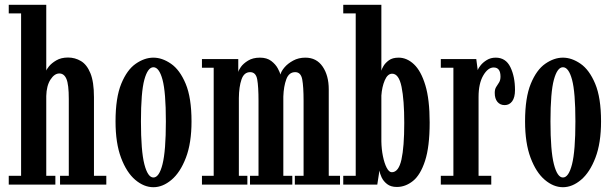

<svg xmlns="http://www.w3.org/2000/svg" viewBox="-20 -770 2556 801"><path d="M16.5 0V-36.5H68V-714H16.5V-750H173V-475Q173.5 -479.5 184.2 -493Q195 -506.5 215 -518.2Q235 -530 264 -530Q293 -530 317.8 -515.2Q342.5 -500.5 357.2 -464.5Q372 -428.5 372 -364.5V-36.5H423.5V0H230.5V-36.5H267V-357Q267 -417.5 257.2 -440.5Q247.5 -463.5 227.5 -463.5Q207 -463.5 190.5 -437.8Q174 -412 173 -369.5V-36.5H211V0Z M620 11Q580.5 11 544.2 -19.8Q508 -50.5 485 -111.8Q462 -173 462 -263.5Q462 -362.5 486 -420.8Q510 -479 546.5 -504.2Q583 -529.5 620 -529.5Q656.5 -529.5 693.2 -504.2Q730 -479 754.5 -420.8Q779 -362.5 779 -263.5Q779 -173 755.5 -111.8Q732 -50.5 695.5 -19.8Q659 11 620 11ZM620 -29.5Q644 -29.5 658 -85Q672 -140.5 672 -263.5Q672 -385.5 658 -437.5Q644 -489.5 620 -489.5Q596.5 -489.5 582.2 -437.5Q568 -385.5 568 -263.5Q568 -140.5 582.2 -85Q596.5 -29.5 620 -29.5Z M822.5 0V-36.5H871.5V-487.5H822.5V-523.5H974V-468.5Q974.5 -476 984.8 -490.5Q995 -505 1015 -517.2Q1035 -529.5 1064.5 -529.5Q1093.5 -529.5 1111.8 -515.5Q1130 -501.5 1139 -484.5Q1148 -467.5 1150 -459Q1153 -472.5 1166.8 -488.8Q1180.5 -505 1203 -517.2Q1225.5 -529.5 1254 -529.5Q1300.5 -529.5 1326 -492.2Q1351.5 -455 1351.5 -397.5V-36.5H1398.5V0H1210V-36.5H1246.5V-349Q1246.5 -409 1240.8 -439Q1235 -469 1211.5 -469Q1185.5 -469 1174.5 -439.5Q1163.5 -410 1162 -367V-36.5H1199.5V0H1023V-36.5H1058.5V-349Q1058.5 -409 1053 -439Q1047.5 -469 1023.5 -469Q998 -469 987.5 -438.5Q977 -408 976.5 -361V-36.5H1012V0Z M1635.5 10Q1610.5 10 1595 -2Q1579.5 -14 1572 -30.2Q1564.5 -46.5 1563 -58.5L1554 0H1412V-36.5H1464V-714H1412V-750H1571V-475Q1572.5 -482 1580 -494.8Q1587.5 -507.5 1602.5 -518.5Q1617.5 -529.5 1643 -529.5Q1677.5 -529.5 1707 -501.8Q1736.5 -474 1754.5 -414.5Q1772.5 -355 1772.5 -259Q1772.5 -157.5 1753.2 -98.8Q1734 -40 1702.8 -15Q1671.5 10 1635.5 10ZM1614.5 -51.5Q1643 -51.5 1654.8 -104.2Q1666.5 -157 1666.5 -257Q1666.5 -353 1655.2 -407.8Q1644 -462.5 1616 -462.5Q1597 -462.5 1585.2 -435Q1573.5 -407.5 1571 -371.5V-180.5Q1571.5 -148 1577.5 -118.5Q1583.5 -89 1593.2 -70.2Q1603 -51.5 1614.5 -51.5Z M1819 0V-36.5H1871.5V-487.5H1819V-523.5H1967L1973 -477.5Q1975 -484.5 1984.8 -497Q1994.5 -509.5 2010.8 -519.5Q2027 -529.5 2048 -529.5Q2090 -529.5 2109.2 -490Q2128.5 -450.5 2128.5 -394.5Q2128.5 -363.5 2116.8 -347.5Q2105 -331.5 2085.5 -331.5Q2066.5 -331.5 2055.2 -345Q2044 -358.5 2044 -382.5Q2044 -398 2050 -407.2Q2056 -416.5 2062 -426Q2068 -435.5 2068 -450.5Q2068 -488.5 2039.5 -488.5Q2015.5 -488.5 1996 -455Q1976.5 -421.5 1976.5 -365.5V-36.5H2029.5V0Z M2328.5 11Q2289 11 2252.8 -19.8Q2216.5 -50.5 2193.5 -111.8Q2170.5 -173 2170.5 -263.5Q2170.5 -362.5 2194.5 -420.8Q2218.5 -479 2255 -504.2Q2291.5 -529.5 2328.5 -529.5Q2365 -529.5 2401.8 -504.2Q2438.5 -479 2463 -420.8Q2487.5 -362.5 2487.5 -263.5Q2487.5 -173 2464 -111.8Q2440.5 -50.5 2404 -19.8Q2367.5 11 2328.5 11ZM2328.5 -29.5Q2352.5 -29.5 2366.5 -85Q2380.5 -140.5 2380.5 -263.5Q2380.5 -385.5 2366.5 -437.5Q2352.5 -489.5 2328.5 -489.5Q2305 -489.5 2290.8 -437.5Q2276.5 -385.5 2276.5 -263.5Q2276.5 -140.5 2290.8 -85Q2305 -29.5 2328.5 -29.5Z"/></svg>

Font: Imbue 10pt SemiBold
Style: Regular
Weight: 600
Designer: Tyler Finck
Foundry: Etcetera Type Company
Version: Version 1.102; ttfautohint (v1.8.3)